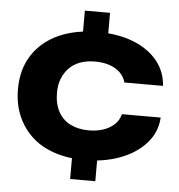

<svg xmlns="http://www.w3.org/2000/svg" viewBox="-52 -778 774 828"><g transform="rotate(5 335.0 -364.5)"><path d="M338 -87Q265 -87 206.5 -106.5Q148 -126 108 -163Q68 -200 46 -251.5Q24 -303 24 -367Q24 -453 64.5 -515Q105 -577 177 -609.5Q249 -642 346 -642Q434 -642 500 -616Q566 -590 604 -543.5Q642 -497 646 -435H479Q472 -460 454 -477.5Q436 -495 408.5 -504.5Q381 -514 345 -514Q309 -514 280.5 -503.5Q252 -493 233 -473Q214 -453 203.5 -426.5Q193 -400 193 -366Q193 -318 211.5 -284Q230 -250 264 -233Q298 -216 344 -216Q378 -216 406.5 -225.5Q435 -235 454.5 -253.5Q474 -272 480 -298H648Q644 -233 601 -185.5Q558 -138 489.5 -112.5Q421 -87 338 -87ZM282 0V-152H391V0ZM282 -567V-729H391V-567Z"/></g></svg>

Font: Mona Sans Expanded
Style: Bold
Weight: 700
Width: 7
Designer: Deni Anggara
Foundry: GitHub
Version: Version 2.000